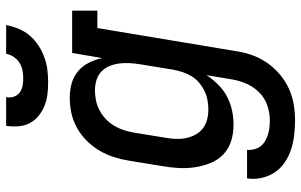

<svg xmlns="http://www.w3.org/2000/svg" viewBox="-202 -588 1003 640"><g transform="rotate(-90 300.0 -268.5)"><path d="M218 213Q193 213 168 210Q143 207 120.5 199.5Q98 192 78 178.5Q58 165 45 145.5Q32 126 26.5 101.5Q21 77 25 53H120Q119 65 122 77Q125 89 132 98Q139 107 149 113Q159 119 170 122.5Q181 126 193.5 127.5Q206 129 218 129Q243 129 268 120.5Q293 112 311.5 93.5Q330 75 340.5 51Q351 27 355 2L369 -82Q355 -61 337 -43Q319 -25 297 -13.5Q275 -2 251 3Q227 8 204 8Q175 8 149.5 0Q124 -8 105 -26Q86 -44 76 -69Q66 -94 62 -120.5Q58 -147 59.5 -175Q61 -203 66 -231L84 -341Q88 -366 96 -391Q104 -416 117.5 -439Q131 -462 150.5 -481.5Q170 -501 193.5 -514Q217 -527 242.5 -532.5Q268 -538 294 -538Q319 -538 342 -531.5Q365 -525 382.5 -510Q400 -495 410.5 -474Q421 -453 426 -430L443 -530H584V-446H526L449 16Q445 43 436 69Q427 95 411 118.5Q395 142 373 161Q351 180 325 192Q299 204 272 208.5Q245 213 218 213ZM255 -76Q271 -76 286.5 -79Q302 -82 316.5 -89Q331 -96 344 -107Q357 -118 365.5 -132Q374 -146 379 -161.5Q384 -177 387 -192L405 -302Q408 -320 409 -337.5Q410 -355 408 -372Q406 -389 399.5 -405Q393 -421 381 -432.5Q369 -444 352.5 -449Q336 -454 318 -454Q301 -454 284.5 -450.5Q268 -447 252.5 -439Q237 -431 223.5 -418.5Q210 -406 201 -391Q192 -376 186.5 -360Q181 -344 178 -327L160 -217Q157 -200 156.5 -182.5Q156 -165 159.5 -149Q163 -133 171 -118.5Q179 -104 192 -94Q205 -84 221.5 -80Q238 -76 255 -76ZM345 -610Q324 -610 304 -612.5Q284 -615 266 -622.5Q248 -630 233 -642Q218 -654 209 -671.5Q200 -689 198.5 -709.5Q197 -730 200 -750H296Q293 -737 297 -725Q301 -713 310.5 -705.5Q320 -698 333 -695.5Q346 -693 358 -693Q372 -693 385 -695.5Q398 -698 410 -705.5Q422 -713 430 -725Q438 -737 440 -750H536Q532 -729 523.5 -708.5Q515 -688 501 -671.5Q487 -655 468 -642.5Q449 -630 428 -622.5Q407 -615 386 -612.5Q365 -610 345 -610Z"/></g></svg>

Font: Iosevka Curly Slab MdEx
Style: Italic
Weight: 500
Width: 7
Italic angle: -9°
Monospace: yes
Designer: Belleve Invis
Foundry: Belleve Invis
Version: Version 11.0.0; ttfautohint (v1.8.3)